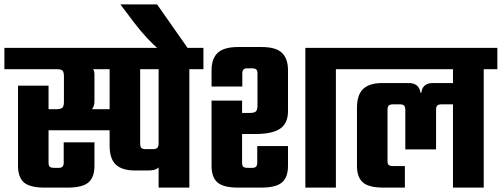

<svg xmlns="http://www.w3.org/2000/svg" viewBox="-40 -854 2284 874"><path d="M886 -636V-539H822V0H682V-92Q669 -78 636 -78H574Q516 -78 487.5 -104.5Q459 -131 459 -191V-261H181V-113Q181 -100 186.5 -95Q192 -90 207 -90H229Q250 -90 250 -113V-206H390V-99Q390 -47 362.5 -23.5Q335 0 268 0H163Q96 0 69 -23.5Q42 -47 42 -99V-464H181V-357H218Q237 -357 244 -364Q251 -371 251 -390V-506Q251 -526 244.5 -532.5Q238 -539 218 -539H-20V-636ZM459 -357V-539H384Q390 -530 390 -514V-393Q390 -371 379 -357ZM682 -202V-539H598V-201Q598 -186 603.5 -180.5Q609 -175 624 -175H656Q670 -175 676 -181Q682 -187 682 -202Z M675 -834 818 -630H683Q632 -671 569 -753L508 -834Z M1350 -636H1554V-539H1489V0H1350ZM1045 -640H1150Q1216 -640 1243.5 -613.5Q1271 -587 1271 -534V-348Q1271 -293 1235.5 -268.5Q1200 -244 1122 -244H1062V-113Q1062 -100 1067.5 -95Q1073 -90 1088 -90H1110Q1131 -90 1131 -113V-189H1271V-99Q1271 -47 1243.5 -23.5Q1216 0 1149 0H1044Q977 0 950 -23.5Q923 -47 923 -99V-396H1062V-340H1099Q1118 -340 1125 -347Q1132 -354 1132 -373V-520Q1132 -533 1126.5 -538Q1121 -543 1106 -543H1084Q1063 -543 1063 -520V-460H923V-534Q923 -587 951 -613.5Q979 -640 1045 -640Z M2224 -636V-539H2162V0H2022V-379H1970Q1955 -379 1950 -373Q1945 -367 1945 -353V-174H1805V-353Q1805 -367 1800 -373Q1795 -379 1780 -379H1750Q1735 -379 1729.5 -373.5Q1724 -368 1724 -353V-121Q1724 -108 1729.5 -103Q1735 -98 1750 -98H1803V0H1706Q1639 0 1612 -23.5Q1585 -47 1585 -99V-363Q1585 -423 1613.5 -449.5Q1642 -476 1700 -476H1820Q1868 -476 1874 -432H1878Q1883 -476 1931 -476H2022V-539H1514V-636Z"/></svg>

Font: Teko Semibold
Style: Regular
Weight: 600
Designer: Manushi Parikh, Jonny Pinhorn
Foundry: Indian Type Foundry
Version: Version 1.105;PS 1.0;hotconv 1.0.78;makeotf.lib2.5.61930; tt